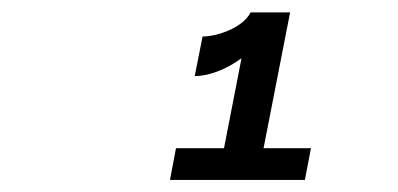

<svg xmlns="http://www.w3.org/2000/svg" viewBox="-20 -848 660 318"><path d="M315.5 -787.5 302.5 -722C327.5 -722 356 -734 380 -751.5L351 -602.5H271.5L261.5 -550H485L495 -602.5H416.5L460.5 -827.5H395C382.5 -802 339.5 -787.5 315.5 -787.5Z"/></svg>

Font: Monaspace Neon Medium
Style: Italic
Weight: 500
Italic angle: -11°
Designer: Riley Cran & the Lettermatic Team
Foundry: Lettermatic
Version: Version 1.200 (Monaspace Neon)